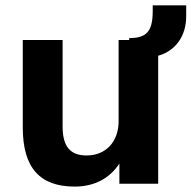

<svg xmlns="http://www.w3.org/2000/svg" viewBox="-20 -689 718 720"><path d="M260.3 10.7C334.5 10.7 391.6 -20.5 427.7 -75.7V0H573.2V-480C638.7 -498 678.2 -554.7 678.2 -627.4V-668.9H552.7V-647C552.7 -565.4 524.9 -546.9 464.4 -545.9V-539.1H424.8V-234.4C424.8 -156.2 375.5 -106 305.2 -106C245.6 -106 214.8 -136.7 214.8 -214.8V-539.1H65.4V-210.9C65.4 -59.6 129.4 10.7 260.3 10.7Z"/></svg>

Font: Winston
Style: Bold
Weight: 700
Designer: Vernon Adams, Kim Jin-seong, David Berlow, Cristiano Sobral
Foundry: The Winston Project Authors
Version: Version 3.004